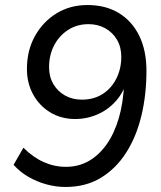

<svg xmlns="http://www.w3.org/2000/svg" viewBox="-20 -734 640 763"><path d="M240 9Q202 9 164 -1.5Q126 -12 92.5 -31.5Q59 -51 34 -79L73 -147Q111 -109 153.5 -90Q196 -71 242 -71Q292 -71 332.5 -94Q373 -117 403.5 -160Q434 -203 452 -264Q470 -325 473 -401L476 -431L486 -430Q478 -378 446.5 -339.5Q415 -301 371 -281Q327 -261 279 -261Q223 -261 179.5 -287.5Q136 -314 111.5 -359Q87 -404 87 -460Q87 -533 118.5 -590Q150 -647 204 -680.5Q258 -714 328 -714Q400 -714 452.5 -682Q505 -650 533.5 -591.5Q562 -533 562 -452Q562 -358 542 -274.5Q522 -191 481.5 -127.5Q441 -64 381 -27.5Q321 9 240 9ZM305 -338Q353 -338 388 -360.5Q423 -383 442.5 -422Q462 -461 462 -508Q462 -547 445 -576Q428 -605 398.5 -621.5Q369 -638 332 -638Q286 -638 250.5 -615Q215 -592 195 -553.5Q175 -515 175 -467Q175 -429 192 -400Q209 -371 238.5 -354.5Q268 -338 305 -338Z"/></svg>

Font: Nunito Sans 12pt ExtraLight 12pt Medium
Style: Italic
Weight: 500
Italic angle: -9°
Version: Version 3.101;gftools[0.9.27]